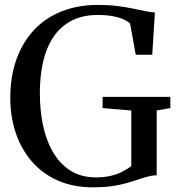

<svg xmlns="http://www.w3.org/2000/svg" viewBox="-20 -772 742 802"><path d="M368.5 10.5Q286 10.5 221.5 -18Q157 -46.5 112.8 -97.8Q68.5 -149 45.8 -216.8Q23 -284.5 23 -362Q23 -453 49 -525Q75 -597 123 -647.8Q171 -698.5 238.8 -725Q306.5 -751.5 389.5 -751.5Q432.5 -751.5 469 -747Q505.5 -742.5 535.5 -736.2Q565.5 -730 588.2 -725.2Q611 -720.5 627 -720L616 -543.5H547L523.5 -673Q517 -681 499.8 -689.5Q482.5 -698 454.5 -703.8Q426.5 -709.5 387.5 -709.5Q309.5 -709.5 255.8 -671.8Q202 -634 174.2 -560.8Q146.5 -487.5 146.5 -380.5Q146.5 -313 159.2 -250.5Q172 -188 200.2 -138.5Q228.5 -89 273.2 -60Q318 -31 382 -31Q413 -31 440 -37Q467 -43 489.2 -54Q511.5 -65 528.5 -78.5V-310.5L408.5 -320.5V-367.5H691.5V-320.5L634.5 -310.5V-40Q615.5 -39.5 596.2 -34.2Q577 -29 555 -21.5Q533 -14 506.2 -6.5Q479.5 1 445.5 5.8Q411.5 10.5 368.5 10.5Z"/></svg>

Font: Merriweather 72pt
Style: Regular
Weight: 400
Version: Version 2.100